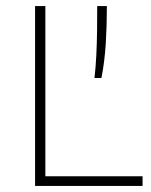

<svg xmlns="http://www.w3.org/2000/svg" viewBox="-20 -615 499 635"><path d="M96 0V-595H130V-32H451.5V0ZM292.5 -357Q296.5 -392 298.5 -431.5Q300.5 -471 301 -512.5Q301.5 -554 301.5 -595H333.5Q333.5 -531.5 329.8 -471Q326 -410.5 315.5 -357Z"/></svg>

Font: Encode Sans SC Condensed Thin Thin
Style: Regular
Weight: 250
Version: Version 3.002